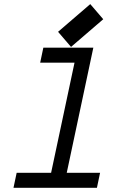

<svg xmlns="http://www.w3.org/2000/svg" viewBox="-20 -897 640 917"><path d="M171.9 -597.7 187 -669.4H425.8L298.8 -71.8H458L442.9 0H44.4L59.6 -71.8H224.1L335.9 -597.7ZM319.3 -672.9 257.3 -745.1 411.1 -877.4 473.1 -805.2Z"/></svg>

Font: Anka/Coder
Style: Italic
Weight: 400
Italic angle: -12°
Monospace: yes
Version: Version 001.100